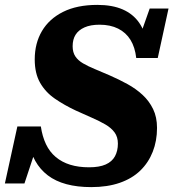

<svg xmlns="http://www.w3.org/2000/svg" viewBox="-47 -748 715 785"><path d="M326 17Q269 17 224.5 5Q180 -7 148.5 -31Q117 -55 97 -90.5Q77 -126 69 -174Q75 -175 83 -175Q91 -175 98 -171.5Q105 -168 106 -158L53 2H-27L24 -231H120Q126 -190 141 -158.5Q156 -127 181 -106Q206 -85 240 -74.5Q274 -64 317 -64Q359 -64 385 -75.5Q411 -87 423 -109Q435 -131 435 -161Q435 -188 421.5 -206.5Q408 -225 384 -239Q360 -253 329 -266.5Q298 -280 263 -296Q216 -318 177.5 -344.5Q139 -371 117 -409.5Q95 -448 95 -505Q95 -571 124.5 -621Q154 -671 211 -699.5Q268 -728 351 -728Q412 -728 454.5 -709.5Q497 -691 522 -655Q547 -619 554 -567Q547 -564 539.5 -563Q532 -562 526.5 -566Q521 -570 518 -580L565 -713H642L598 -511H510Q505 -555 486.5 -585Q468 -615 436 -631Q404 -647 360 -647Q323 -647 298.5 -636Q274 -625 262 -606Q250 -587 250 -559Q250 -534 261 -517.5Q272 -501 292.5 -489Q313 -477 341 -465.5Q369 -454 401 -440Q440 -423 474.5 -404Q509 -385 536 -360Q563 -335 579 -302Q595 -269 595 -225Q595 -172 577.5 -127.5Q560 -83 526.5 -50.5Q493 -18 442.5 -0.5Q392 17 326 17Z"/></svg>

Font: Roboto Serif
Style: Bold Italic
Weight: 700
Italic angle: -10°
Designer: Greg Gazdowicz
Foundry: Commercial Type
Version: Version 1.008